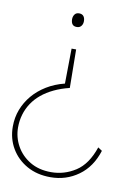

<svg xmlns="http://www.w3.org/2000/svg" viewBox="-82 -600 603 831"><g transform="rotate(10 219.0 -184.0)"><path d="M212 -388 214 -219Q177 -210 146.5 -195.5Q116 -181 93 -162Q70 -143 54.5 -119.5Q39 -96 31 -69Q23 -42 23 -12Q23 31 44 69Q65 107 104 130.5Q143 154 197 154Q255 154 304.5 122Q354 90 380 13L398 25Q375 98 321 137Q267 176 198 176Q139 176 94.5 151Q50 126 25 83.5Q0 41 0 -12Q0 -52 13.5 -87Q27 -122 51.5 -151Q76 -180 111 -201.5Q146 -223 190 -234L192 -388ZM198 -484Q184 -484 178 -492Q172 -500 172 -514Q172 -526 178.5 -535Q185 -544 198 -544Q211 -544 217.5 -536Q224 -528 224 -514Q224 -501 217 -492.5Q210 -484 198 -484Z"/></g></svg>

Font: Mach Thin
Style: Regular
Weight: 250
Version: Version 1.002